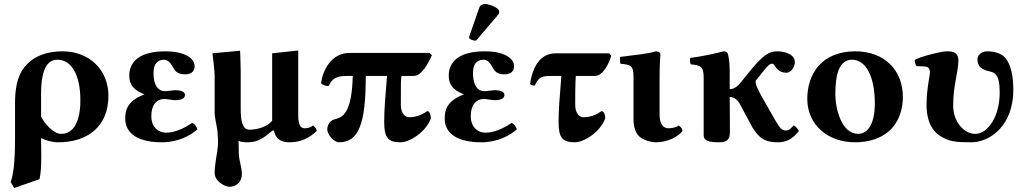

<svg xmlns="http://www.w3.org/2000/svg" viewBox="-20 -700 5107 958"><path d="M177 194C184 167 186 124 186 77C186 48 185 17 185 -11C206 0 239 10 271 10C416 10 521 -68 521 -222C521 -353 424 -444 292 -444C239 -444 173 -432 127 -391C96 -363 55 -319 55 -186V-7C55 118 45 177 33 208L51 238ZM381 -200C381 -97 349 -32 285 -32C248 -32 202 -82 185 -119V-232C185 -374 227 -402 267 -402C335 -402 381 -329 381 -200Z M735 -121C735 -175 760 -206 801 -206C814 -206 843 -200 852 -200C891 -200 903 -212 903 -227C903 -241 885 -250 853 -250C845 -250 815 -245 802 -245C771 -245 746 -272 746 -335C746 -393 777 -402 800 -402C819 -402 833 -383 844 -363C854 -345 866 -329 904 -329C924 -329 951 -337 951 -369C951 -413 895 -444 806 -444C672 -444 625 -389 625 -322C625 -276 648 -250 701 -229C605 -194 605 -137 605 -106C605 -54 642 10 788 10C869 10 931 -24 965 -55C960 -69 952 -81 939 -87C889 -53 845 -38 809 -38C773 -38 735 -62 735 -121Z M1347 -49C1354 -8 1381 10 1425 10C1480 10 1523 -11 1560 -46C1560 -58 1554 -64 1542 -74C1529 -64 1519 -60 1500 -60C1478 -60 1468 -78 1468 -127V-448L1338 -434V-98C1316 -68 1265 -53 1224 -53C1189 -53 1181 -97 1181 -160V-343C1181 -375 1178 -447 1178 -447L1040 -434C1040 -434 1051 -348 1051 -323V-137C1051 -112 1062 -72 1065 -46C1066 -26 1068 -10 1068 4C1068 40 1062 66 1058 92C1054 118 1051 142 1051 163C1051 206 1104 232 1124 232C1156 232 1187 211 1187 168C1187 151 1181 122 1175 96C1171 77 1171 57 1171 37C1171 26 1171 14 1170 3C1184 9 1200 10 1216 10C1271 10 1298 -15 1339 -48Z M2124 -436H1725C1631 -436 1590 -346 1582 -286C1583 -278 1610 -268 1621 -272C1636 -306 1657 -321 1707 -321H1740C1736 -131 1687 -114 1650 -105C1624 -98 1613 -73 1613 -55C1613 -26 1649 10 1671 10C1769 10 1805 -79 1805 -321H1911C1902 -212 1897 -150 1897 -92C1897 -16 1914 10 1978 10C2025 10 2106 -42 2130 -110C2130 -127 2123 -145 2112 -146C2073 -117 2035 -115 2022 -115C1999 -115 1980 -136 1980 -178C1980 -316 1980 -285 1983 -321H2043C2086 -321 2118 -388 2135 -424Z M2329 -121C2329 -175 2354 -206 2395 -206C2408 -206 2437 -200 2446 -200C2485 -200 2497 -212 2497 -227C2497 -241 2479 -250 2447 -250C2439 -250 2409 -245 2396 -245C2365 -245 2340 -272 2340 -335C2340 -393 2371 -402 2394 -402C2413 -402 2427 -383 2438 -363C2448 -345 2460 -329 2498 -329C2518 -329 2545 -337 2545 -369C2545 -413 2489 -444 2400 -444C2266 -444 2219 -389 2219 -322C2219 -276 2242 -250 2295 -229C2199 -194 2199 -137 2199 -106C2199 -54 2236 10 2382 10C2463 10 2525 -24 2559 -55C2554 -69 2546 -81 2533 -87C2483 -53 2439 -38 2403 -38C2367 -38 2329 -62 2329 -121ZM2400 -680C2389 -680 2376 -674 2372 -663L2322 -520C2321 -517 2321 -512 2321 -511C2321 -504 2343 -497 2351 -497C2355 -497 2359 -501 2362 -505L2466 -627C2470 -632 2471 -637 2471 -642C2471 -662 2420 -680 2400 -680Z M2781 -321C2772 -212 2767 -150 2767 -92C2767 -16 2784 10 2848 10C2895 10 2976 -42 3000 -110C3000 -127 2993 -145 2982 -146C2943 -117 2905 -115 2892 -115C2869 -115 2850 -136 2850 -178C2850 -210 2850 -285 2853 -321H2948C2989 -321 3019 -384 3030 -422L3019 -434H2752C2659 -434 2632 -334 2625 -281C2629 -275 2638 -273 2648 -273C2669 -317 2683 -321 2732 -321Z M3271 -127V-321C3271 -371 3275 -427 3275 -427C3275 -438 3266 -444 3252 -444C3224 -433 3143 -425 3074 -416C3072 -410 3074 -388 3076 -382C3131 -377 3141 -371 3141 -314V-105C3141 -70 3150 -36 3171 -18C3194 1 3230 10 3254 10C3309 10 3365 -18 3385 -46C3385 -58 3379 -64 3367 -74C3354 -64 3334 -60 3315 -60C3293 -60 3271 -77 3271 -127Z M3622 -43C3622 -43 3621 -131 3621 -216C3644 -216 3661 -201 3672 -180L3735 -63C3770 -7 3800 10 3862 10C3900 10 3933 -4 3966 -46C3963 -54 3950 -71 3939 -74C3924 -56 3916 -49 3902 -49C3880 -49 3872 -59 3844 -107L3778 -223C3763 -251 3744 -288 3752 -299L3776 -329C3814 -377 3820 -382 3835 -382C3841 -382 3849 -364 3858 -355C3869 -345 3883 -337 3904 -337C3928 -337 3946 -368 3946 -389C3946 -433 3889 -444 3858 -444C3813 -444 3780 -418 3711 -332L3673 -285C3654 -262 3635 -255 3621 -255C3621 -279 3621 -302 3621 -321C3622 -371 3618 -406 3613 -427C3611 -438 3604 -444 3590 -444C3553 -434 3493 -420 3424 -411C3421 -403 3424 -384 3426 -379C3481 -374 3491 -366 3491 -309C3491 -215 3491 -26 3491 -26C3491 1 3513 10 3569 10C3614 10 3622 -10 3622 -43Z M4008 -207C4008 -76 4112 10 4246 10C4317 10 4376 -10 4417 -47C4468 -92 4485 -160 4485 -216C4485 -347 4396 -444 4247 -444C4164 -444 4102 -415 4063 -370C4025 -326 4008 -266 4008 -207ZM4231 -402C4299 -402 4345 -321 4345 -184C4345 -64 4298 -32 4262 -32C4180 -32 4148 -155 4148 -229C4148 -321 4164 -402 4231 -402Z M5036 -250C5036 -321 5024 -377 4997 -410C4978 -434 4941 -444 4906 -444C4875 -444 4857 -423 4857 -404C4857 -389 4862 -372 4873 -363C4886 -352 4905 -347 4913 -345C4924 -342 4941 -340 4951 -325C4962 -310 4968 -285 4968 -238C4968 -188 4957 -132 4931 -91C4908 -55 4880 -32 4845 -32C4791 -32 4736 -92 4736 -172C4736 -226 4742 -263 4748 -297C4753 -330 4762 -366 4762 -399C4762 -432 4743 -444 4707 -444C4674 -444 4570 -417 4544 -401C4544 -391 4548 -376 4553 -370C4566 -369 4599 -370 4608 -365C4614 -362 4620 -352 4620 -341C4620 -326 4616 -316 4613 -291C4608 -258 4603 -220 4603 -175C4603 -118 4618 -55 4672 -21C4717 7 4750 10 4825 10C4926 10 5036 -80 5036 -250Z"/></svg>

Font: Libertinus Serif
Style: Bold
Weight: 700
Designer: Philipp H. Poll, Khaled Hosny
Foundry: Caleb Maclennan
Version: Version 7.050;RELEASE